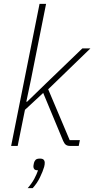

<svg xmlns="http://www.w3.org/2000/svg" viewBox="-20 -760 491 1000"><path d="M186 -740H220L141 -344L117 -230H121L220 -326L409 -508H451L231 -295L343 -30H396L390 0H345Q331 0 323 -6Q315 -12 309 -26L205 -276L110 -188L72 0H38ZM188 66Q202 66 207.5 72Q213 78 213 86Q213 91 212.5 96.5Q212 102 210 109Q203 133 188 164Q173 195 150 220H124Q146 195 159 170.5Q172 146 178 127Q164 127 159 121.5Q154 116 154 108Q154 105 154.5 100.5Q155 96 157 88Q159 80 165 73Q171 66 188 66Z"/></svg>

Font: IBM Plex Sans Condensed ExtraLight
Style: Italic
Weight: 200
Width: 3
Italic angle: -11°
Designer: Mike Abbink, Paul van der Laan, Pieter van Rosmalen
Foundry: Bold Monday
Version: Version 1.3